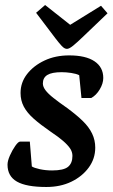

<svg xmlns="http://www.w3.org/2000/svg" viewBox="-20 -735 451 766"><path d="M165 11Q85 11 47.5 -10.5Q10 -32 10 -78Q10 -93 19.5 -114.5Q29 -136 41 -153Q53 -170 60 -170H99L107 -71Q116 -65 139 -60Q162 -55 188 -55Q234 -55 251.5 -69.5Q269 -84 269 -113Q269 -129 259.5 -143Q250 -157 231.5 -173Q213 -189 183 -209Q141 -238 114.5 -261.5Q88 -285 75 -309.5Q62 -334 62 -364Q62 -406 88 -439.5Q114 -473 157.5 -493.5Q201 -514 256 -514Q322 -514 357 -490.5Q392 -467 392 -424Q392 -402 378 -378.5Q364 -355 344 -344H305L296 -435Q284 -441 264 -444Q244 -447 226 -447Q187 -447 169 -436Q151 -425 151 -402Q151 -389 161.5 -375Q172 -361 193.5 -344Q215 -327 248 -304Q286 -276 310.5 -252Q335 -228 347.5 -202Q360 -176 360 -146Q360 -102 334 -66.5Q308 -31 264.5 -10Q221 11 165 11ZM247 -540Q237 -540 226 -552Q215 -564 202 -581L124 -684L160 -715L260 -636L383 -712L409 -682L316 -593Q287 -565 271.5 -552.5Q256 -540 247 -540Z"/></svg>

Font: Faustina Light SemiBold
Style: Italic
Weight: 600
Italic angle: -8°
Version: Version 1.200